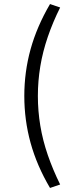

<svg xmlns="http://www.w3.org/2000/svg" viewBox="-20 -737 354 948"><path d="M227 191Q162 81 131 -31.5Q100 -144 100 -263Q100 -382 131 -494Q162 -606 227 -717L277 -700Q241 -628 216 -555Q191 -482 179 -409.5Q167 -337 167 -263Q167 -189 179 -116.5Q191 -44 216 28.5Q241 101 277 174Z"/></svg>

Font: Nunito Sans 9pt Light
Style: Regular
Weight: 300
Version: Version 3.101;gftools[0.9.27]